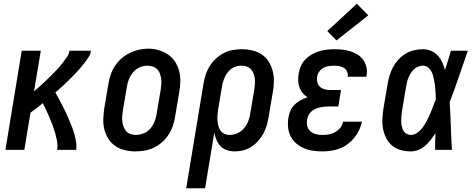

<svg xmlns="http://www.w3.org/2000/svg" viewBox="-20 -801 2540 1026"><path d="M9 0 96 -530H198L162 -313Q176 -325 189.5 -337Q203 -349 216.5 -361.5Q230 -374 243 -387Q256 -400 269 -413Q282 -426 294 -439.5Q306 -453 317 -467.5Q328 -482 338.5 -497.5Q349 -513 351 -530H466Q464 -512 454 -496.5Q444 -481 432.5 -466Q421 -451 409 -437Q397 -423 384 -409.5Q371 -396 358 -383Q345 -370 331.5 -357Q318 -344 304 -331.5Q290 -319 276 -307Q286 -289 295.5 -271Q305 -253 314.5 -235Q324 -217 332.5 -198.5Q341 -180 349 -161Q357 -142 364.5 -123Q372 -104 377.5 -84Q383 -64 386.5 -42.5Q390 -21 387 0H285Q289 -23 285 -45.5Q281 -68 275 -89Q269 -110 261.5 -130.5Q254 -151 245.5 -171Q237 -191 227.5 -211Q218 -231 209 -250Q193 -237 176.5 -224Q160 -211 143 -199L110 0Z M704 8Q675 8 647.5 1.5Q620 -5 597.5 -20Q575 -35 560 -58Q545 -81 538 -108Q531 -135 532 -164Q533 -193 537 -221L559 -351Q563 -376 571 -400.5Q579 -425 593.5 -447.5Q608 -470 628.5 -488Q649 -506 672.5 -517.5Q696 -529 721 -535Q746 -541 772 -541Q801 -541 828 -533Q855 -525 877.5 -510Q900 -495 915 -472Q930 -449 937 -422.5Q944 -396 943.5 -366.5Q943 -337 938 -309L916 -179Q912 -154 904 -129.5Q896 -105 881.5 -82.5Q867 -60 847 -42Q827 -24 803 -12.5Q779 -1 754 3.5Q729 8 704 8ZM706 -80Q727 -80 748 -88.5Q769 -97 783.5 -114Q798 -131 806 -151.5Q814 -172 817 -193L839 -323Q841 -338 842 -352.5Q843 -367 841 -381.5Q839 -396 834 -409Q829 -422 819.5 -431.5Q810 -441 796 -445.5Q782 -450 767 -450Q746 -450 726 -441Q706 -432 691.5 -415Q677 -398 669 -378Q661 -358 658 -337L636 -207Q634 -192 633 -177.5Q632 -163 634 -149Q636 -135 641 -122Q646 -109 655 -99Q664 -89 677.5 -84.5Q691 -80 706 -80Z M975 205 1067 -351Q1071 -376 1078.5 -400Q1086 -424 1099.5 -446Q1113 -468 1132.5 -486.5Q1152 -505 1175 -517Q1198 -529 1223 -533.5Q1248 -538 1272 -538Q1301 -538 1328.5 -531.5Q1356 -525 1378.5 -510Q1401 -495 1415.5 -472Q1430 -449 1437 -422Q1444 -395 1443.5 -366Q1443 -337 1438 -309L1416 -179Q1412 -156 1406 -133.5Q1400 -111 1388.5 -89.5Q1377 -68 1361 -49.5Q1345 -31 1324.5 -17.5Q1304 -4 1281 2Q1258 8 1235 8Q1213 8 1193 1.5Q1173 -5 1159 -19.5Q1145 -34 1137 -53Q1129 -72 1125 -92L1076 205ZM1207 -80Q1228 -80 1248.5 -89Q1269 -98 1283.5 -115Q1298 -132 1306 -152Q1314 -172 1317 -193L1339 -323Q1341 -337 1342 -352Q1343 -367 1341.5 -381Q1340 -395 1335 -408Q1330 -421 1321 -431Q1312 -441 1298.5 -445.5Q1285 -450 1270 -450Q1257 -450 1243 -446.5Q1229 -443 1217.5 -434.5Q1206 -426 1197 -414.5Q1188 -403 1182 -390Q1176 -377 1172 -364Q1168 -351 1166 -337L1146 -219Q1144 -204 1142.5 -188.5Q1141 -173 1142 -158.5Q1143 -144 1146.5 -129.5Q1150 -115 1158 -103.5Q1166 -92 1179 -86Q1192 -80 1207 -80Z M1704 8Q1678 8 1652.5 4.5Q1627 1 1604 -9Q1581 -19 1562.5 -35Q1544 -51 1533 -73Q1522 -95 1519.5 -120.5Q1517 -146 1521 -172Q1524 -191 1532 -209.5Q1540 -228 1554.5 -242Q1569 -256 1586.5 -265.5Q1604 -275 1623 -281Q1608 -291 1597 -304.5Q1586 -318 1580 -334.5Q1574 -351 1573.5 -369.5Q1573 -388 1576 -407Q1579 -427 1587.5 -447Q1596 -467 1611.5 -483Q1627 -499 1646 -510Q1665 -521 1685 -527Q1705 -533 1726 -535.5Q1747 -538 1767 -538Q1789 -538 1811 -535.5Q1833 -533 1853.5 -526.5Q1874 -520 1891.5 -509Q1909 -498 1921 -481Q1933 -464 1938 -442.5Q1943 -421 1939 -399Q1939 -397 1938.5 -395Q1938 -393 1937 -391H1837Q1837 -392 1837.5 -393Q1838 -394 1838 -394Q1840 -408 1834 -420Q1828 -432 1817.5 -438.5Q1807 -445 1793.5 -447.5Q1780 -450 1767 -450Q1752 -450 1737.5 -448Q1723 -446 1709.5 -439Q1696 -432 1686.5 -419Q1677 -406 1675 -392Q1672 -376 1676 -361Q1680 -346 1690.5 -336.5Q1701 -327 1716 -323.5Q1731 -320 1747 -320H1802L1788 -232H1732Q1720 -232 1708.5 -230.5Q1697 -229 1685.5 -226Q1674 -223 1662.5 -217.5Q1651 -212 1642 -203.5Q1633 -195 1628 -183.5Q1623 -172 1621 -161Q1618 -143 1622.5 -126Q1627 -109 1639.5 -98.5Q1652 -88 1669 -84Q1686 -80 1704 -80Q1721 -80 1738 -83Q1755 -86 1771 -95Q1787 -104 1798.5 -118.5Q1810 -133 1813 -151H1914Q1909 -127 1899 -105.5Q1889 -84 1873.5 -65Q1858 -46 1838 -31Q1818 -16 1795.5 -7.5Q1773 1 1749.5 4.5Q1726 8 1704 8ZM1778 -585 1729 -635 1887 -781 1948 -719Z M2176 8Q2148 8 2122 1Q2096 -6 2076 -22.5Q2056 -39 2044 -62.5Q2032 -86 2027 -112Q2022 -138 2023.5 -166Q2025 -194 2029 -221L2051 -351Q2055 -375 2062 -398Q2069 -421 2080.5 -442.5Q2092 -464 2109.5 -483Q2127 -502 2148 -514.5Q2169 -527 2193 -532.5Q2217 -538 2240 -538Q2263 -538 2284 -529Q2305 -520 2319.5 -504Q2334 -488 2343 -468Q2352 -448 2358 -427Q2366 -452 2374 -478Q2382 -504 2390 -530H2480Q2456 -461 2432.5 -392Q2409 -323 2383 -255Q2387 -191 2389 -127.5Q2391 -64 2395 0H2305Q2305 -22 2305.5 -44.5Q2306 -67 2307 -89Q2295 -71 2282 -54Q2269 -37 2252.5 -22.5Q2236 -8 2216 0Q2196 8 2176 8ZM2176 -80Q2191 -80 2204.5 -88Q2218 -96 2228.5 -107.5Q2239 -119 2247.5 -132.5Q2256 -146 2263 -159.5Q2270 -173 2276 -187Q2282 -201 2287.5 -215Q2293 -229 2298.5 -243Q2304 -257 2309 -271Q2309 -285 2308 -298Q2307 -311 2306 -324.5Q2305 -338 2303.5 -351Q2302 -364 2299 -377Q2296 -390 2292.5 -402Q2289 -414 2282 -424.5Q2275 -435 2264.5 -442.5Q2254 -450 2240 -450Q2227 -450 2214.5 -445Q2202 -440 2192.5 -431Q2183 -422 2175.5 -410.5Q2168 -399 2163 -387Q2158 -375 2155 -362.5Q2152 -350 2150 -337L2128 -207Q2126 -194 2125 -180.5Q2124 -167 2124 -154Q2124 -141 2126.5 -128Q2129 -115 2135 -104Q2141 -93 2152 -86.5Q2163 -80 2176 -80Z"/></svg>

Font: Iosevka Curly Slab SmBdObl
Style: Regular
Weight: 600
Italic angle: -9°
Monospace: yes
Designer: Belleve Invis
Foundry: Belleve Invis
Version: Version 11.0.0; ttfautohint (v1.8.3)